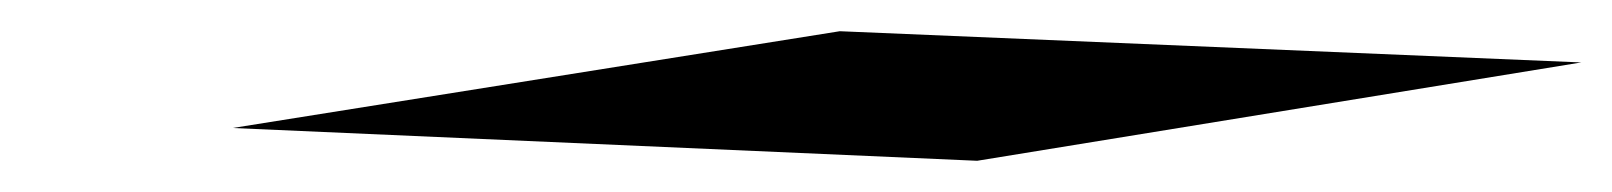

<svg xmlns="http://www.w3.org/2000/svg" viewBox="-20 -202 1033 123"><path d="M129 -120 606 -99 993 -162 518 -182Z"/></svg>

Font: bitstorm
Style: ultextobl
Weight: 400
Version: Version 0.2